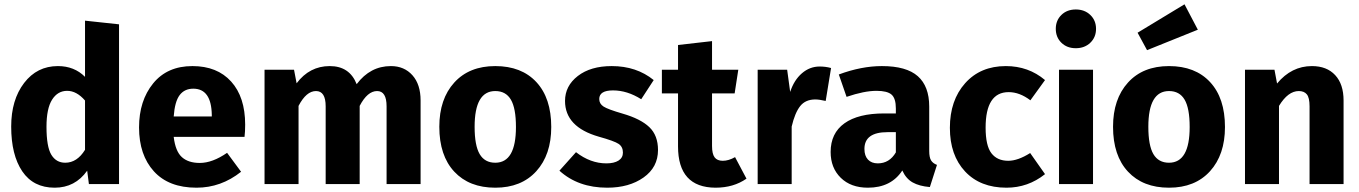

<svg xmlns="http://www.w3.org/2000/svg" viewBox="-20 -855 6316 892"><path d="M375 -759 533 -742V0H393L385 -62Q329 17 234 17Q135 17 83.5 -59Q32 -135 32 -267Q32 -391 92 -469.5Q152 -548 249 -548Q325 -548 375 -498ZM283 -99Q338 -99 375 -159V-388Q336 -433 292 -433Q248 -433 222 -392Q196 -351 196 -266Q196 -173 218.5 -136Q241 -99 283 -99Z M1119 -276Q1119 -243 1116 -219H787Q795 -152 825 -125Q855 -98 908 -98Q967 -98 1035 -145L1100 -57Q1007 17 893 17Q764 17 695 -59Q626 -135 626 -263Q626 -387 691.5 -467.5Q757 -548 874 -548Q989 -548 1054 -476Q1119 -404 1119 -276ZM964 -314V-321Q962 -443 878 -443Q837 -443 814.5 -413Q792 -383 787 -314Z M1796 -548Q1858 -548 1896 -505.5Q1934 -463 1934 -388V0H1776V-361Q1776 -432 1732 -432Q1687 -432 1651 -363V0H1493V-361Q1493 -432 1448 -432Q1403 -432 1367 -363V0H1209V-531H1346L1358 -468Q1418 -548 1512 -548Q1604 -548 1637 -464Q1700 -548 1796 -548Z M2281 -548Q2403 -548 2472 -473.5Q2541 -399 2541 -265Q2541 -136 2471.5 -59.5Q2402 17 2281 17Q2160 17 2090.5 -57.5Q2021 -132 2021 -266Q2021 -395 2090.5 -471.5Q2160 -548 2281 -548ZM2281 -432Q2185 -432 2185 -266Q2185 -179 2208.5 -139Q2232 -99 2281 -99Q2377 -99 2377 -265Q2377 -352 2353.5 -392Q2330 -432 2281 -432Z M2822 -548Q2937 -548 3017 -483L2959 -394Q2894 -435 2828 -435Q2764 -435 2764 -395Q2764 -373 2784 -360Q2804 -347 2873 -327Q2956 -303 2996.5 -264.5Q3037 -226 3037 -158Q3037 -78 2970 -30.5Q2903 17 2801 17Q2666 17 2579 -62L2656 -148Q2723 -96 2797 -96Q2833 -96 2853.5 -109Q2874 -122 2874 -146Q2874 -173 2854 -186.5Q2834 -200 2762 -220Q2605 -265 2605 -386Q2605 -456 2664.5 -502Q2724 -548 2822 -548Z M3395 -125 3448 -25Q3388 17 3304 17Q3130 16 3130 -175V-421H3055V-531H3130V-646L3288 -664V-531H3410L3393 -421H3288V-177Q3288 -140 3300 -124Q3312 -108 3338 -108Q3365 -108 3395 -125Z M3788 -546Q3816 -546 3841 -539L3816 -386Q3786 -393 3768 -393Q3722 -393 3697.5 -362Q3673 -331 3658 -267V0H3500V-531H3637L3651 -428Q3669 -483 3705.5 -514.5Q3742 -546 3788 -546Z M4297 -154Q4297 -124 4305.5 -110Q4314 -96 4333 -89L4300 14Q4251 10 4220 -7.5Q4189 -25 4172 -63Q4120 17 4012 17Q3933 17 3886 -29Q3839 -75 3839 -149Q3839 -236 3903 -282Q3967 -328 4088 -328H4142V-351Q4142 -398 4122 -415.5Q4102 -433 4052 -433Q3995 -433 3913 -405L3877 -509Q3982 -548 4077 -548Q4191 -548 4244 -501Q4297 -454 4297 -360ZM4058 -96Q4112 -96 4142 -147V-241H4103Q3996 -241 3996 -163Q3996 -131 4012.5 -113.5Q4029 -96 4058 -96Z M4653 -548Q4758 -548 4835 -483L4767 -389Q4717 -427 4666 -427Q4559 -427 4559 -262Q4559 -178 4586 -143Q4613 -108 4664 -108Q4709 -108 4766 -144L4835 -46Q4756 17 4656 17Q4534 17 4463.5 -58.5Q4393 -134 4393 -261Q4393 -389 4464 -468.5Q4535 -548 4653 -548Z M4911 -785.5Q4937 -811 4978 -811Q5019 -811 5045.5 -785.5Q5072 -760 5072 -721Q5072 -682 5045.5 -656.5Q5019 -631 4978 -631Q4937 -631 4911 -656.5Q4885 -682 4885 -721Q4885 -760 4911 -785.5ZM5058 -531V0H4900V-531Z M5483 -835 5545 -717 5309 -622 5265 -703ZM5411 -548Q5533 -548 5602 -473.5Q5671 -399 5671 -265Q5671 -136 5601.5 -59.5Q5532 17 5411 17Q5290 17 5220.5 -57.5Q5151 -132 5151 -266Q5151 -395 5220.5 -471.5Q5290 -548 5411 -548ZM5411 -432Q5315 -432 5315 -266Q5315 -179 5338.5 -139Q5362 -99 5411 -99Q5507 -99 5507 -265Q5507 -352 5483.5 -392Q5460 -432 5411 -432Z M6075 -548Q6144 -548 6183 -506Q6222 -464 6222 -388V0H6064V-361Q6064 -401 6051.5 -416.5Q6039 -432 6014 -432Q5964 -432 5922 -363V0H5764V-531H5901L5913 -467Q5980 -548 6075 -548Z"/></svg>

Font: FiraGO
Style: Bold
Weight: 700
Designer: bBox Type
Foundry: bBox Type GmbH
Version: Version 1.001;PS 001.001;hotconv 1.0.88;makeotf.lib2.5.64775